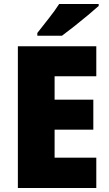

<svg xmlns="http://www.w3.org/2000/svg" viewBox="-20 -947 550 967"><path d="M465 0H70V-714H465V-563H255V-445H450V-294H255V-153H465ZM477 -917Q457 -899 423.5 -871Q390 -843 354 -814.5Q318 -786 292 -767H168V-781Q193 -813 225 -853.5Q257 -894 278 -927H477Z"/></svg>

Font: Noto Sans Gujarati SemiCondensed Black
Style: Regular
Weight: 900
Width: 4
Designer: Jelle Bosma - Monotype Design Team, Universal Thirst
Foundry: Monotype Imaging Inc.
Version: Version 2.106; ttfautohint (v1.8.4.7-5d5b)